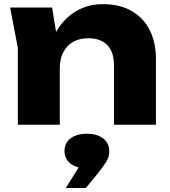

<svg xmlns="http://www.w3.org/2000/svg" viewBox="-20 -608 829 936"><path d="M29.4 -571.4H233.8L271.4 -342.8V0H67V-373.8ZM480.8 -587.8Q563.2 -587.8 621 -554.9Q678.8 -522 709.5 -461.9Q740.2 -401.8 740.2 -319.6V0H535.8V-289.6Q535.8 -354 503.3 -387.8Q470.8 -421.6 410 -421.6Q367.6 -421.6 336.3 -403.7Q305 -385.8 288.2 -352.9Q271.4 -320 271.4 -274.8L208 -307.6Q220 -399.2 258.8 -461.5Q297.6 -523.8 355 -555.8Q412.4 -587.8 480.8 -587.8ZM300.8 308.6 395.6 156.4 403.6 212.6Q354.2 212.6 324.3 189.8Q294.4 167 294.4 128.2Q294.4 89 324.1 66.5Q353.8 44 403.6 44Q453.4 44 483 66.9Q512.6 89.8 512.6 129.6Q512.6 157 498.5 180Q484.4 203 452.4 242.8L398.4 308.6Z"/></svg>

Font: Unbounded
Style: Regular
Weight: 400
Designer: Luke Prowse, Jean-Baptiste Morizot, Fátima Lázaro, Florian Runge
Foundry: NaN
Version: Version 1.701;gftools[0.9.28.dev5+ged2979d]